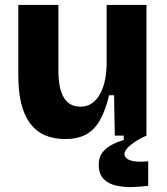

<svg xmlns="http://www.w3.org/2000/svg" viewBox="-20 -548 674 776"><path d="M243 14Q149 14 101.5 -49.5Q54 -113 54 -243V-528H216V-264Q216 -190 238 -153.5Q260 -117 305 -117Q332 -117 351.5 -130.5Q371 -144 384.5 -168.5Q398 -193 404.5 -225Q411 -257 411 -295V-528H572V-214V0H444L441 -163H421Q406 -101 383.5 -61.5Q361 -22 327 -4Q293 14 243 14ZM579 203Q549 207 514.5 208Q480 209 449 202Q418 195 398.5 175Q379 155 379 117Q379 88 393.5 69Q408 50 431.5 37.5Q455 25 480 18V-7H572V0Q532 18 507.5 38.5Q483 59 483 74Q483 87 495 94.5Q507 102 524 104Q541 106 556 105.5Q571 105 579 104Z"/></svg>

Font: Bricolage Grotesque ExtraBold
Style: Regular
Weight: 800
Designer: Mathieu Triay
Foundry: Atelier Triay
Version: Version 1.001;gftools[0.9.33.dev8+g029e19f]